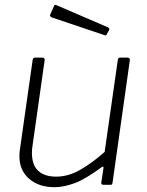

<svg xmlns="http://www.w3.org/2000/svg" viewBox="-20 -770 613 800"><path d="M207 10Q142 10 101.5 -25Q61 -60 61 -118Q61 -123 61 -128.5Q61 -134 62 -140L116 -520Q117 -526 119.5 -528Q122 -530 126 -530H156Q162 -530 164.5 -527Q167 -524 166 -519L115 -159Q114 -152 113.5 -146Q113 -140 113 -134Q113 -82 139.5 -58Q166 -34 214 -34Q264 -34 313.5 -62Q363 -90 416 -137L471 -521Q472 -527 474.5 -528.5Q477 -530 481 -530H511Q516 -530 519 -527Q522 -524 521 -519L449 -9Q448 -4 447 -2Q446 0 440 0H411Q407 0 404 -2.5Q401 -5 402 -9L411 -69Q412 -74 410 -75.5Q408 -77 403 -73Q335 -23 290 -6.5Q245 10 207 10ZM206 -747Q207 -749 209.5 -749.5Q212 -750 214 -749L430 -656Q433 -655 434.5 -652Q436 -649 435 -645L425 -628Q424 -623 421.5 -622.5Q419 -622 414 -624L197 -697Q191 -699 189 -703Q187 -707 190 -711Z"/></svg>

Font: Libre Franklin Thin ExtraLight
Style: Italic
Weight: 250
Italic angle: -8°
Version: Version 3.000